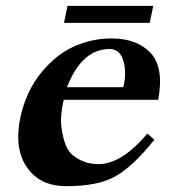

<svg xmlns="http://www.w3.org/2000/svg" viewBox="-20 -620 591 654"><path d="M519 -280H197Q184 -224 189.5 -185Q195 -146 205.5 -122Q216 -98 237 -84.5Q258 -71 276.5 -66Q295 -61 316 -61Q394 -61 482 -165L506 -144Q432 -52 371.5 -18.5Q311 15 202 14Q114 13 70.5 -52Q27 -117 50 -223Q70 -312 122 -374.5Q174 -437 236 -463.5Q298 -490 364 -489Q448 -488 493.5 -439Q539 -390 519 -280ZM400 -323Q412 -371 400.5 -412Q389 -453 353 -453Q259 -453 208 -323ZM502 -600 490 -542H198L210 -600Z"/></svg>

Font: GFS Artemisia
Style: Bold Italic
Weight: 700
Italic angle: -12°
Designer: Designed by Takis Katsoulidis and George D. Matthiopoulos.
Foundry: Designed by Takis Katsoulidis and George D. Matthiopoulos.
Version: Version 1.0